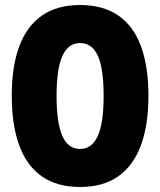

<svg xmlns="http://www.w3.org/2000/svg" viewBox="-20 -736 640 767"><path d="M300 11Q209 11 148.5 -30.5Q88 -72 57.5 -153.5Q27 -235 27 -354Q27 -472 57.5 -552.5Q88 -633 148.5 -674.5Q209 -716 300 -716Q391 -716 452 -674.5Q513 -633 543 -551.5Q573 -470 573 -353Q573 -236 542.5 -154.5Q512 -73 451.5 -31Q391 11 300 11ZM300 -141Q347 -141 370.5 -192.5Q394 -244 394 -353Q394 -462 371 -513Q348 -564 300 -564Q253 -564 229.5 -513Q206 -462 206 -353Q206 -245 229 -193Q252 -141 300 -141Z"/></svg>

Font: Nunito Sans 6pt Black
Style: Regular
Weight: 900
Version: Version 3.101;gftools[0.9.27]